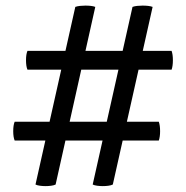

<svg xmlns="http://www.w3.org/2000/svg" viewBox="-20 -656 646 668"><path d="M103.5 -14Q109.5 -11 119 -9.8Q128.5 -8.5 138.5 -8.5Q148.5 -8.5 158 -9.8Q167.5 -11 173.5 -14L311.5 -632Q305 -634.5 296 -635.5Q287 -636.5 277 -636.5Q267.5 -636.5 258.2 -635.5Q249 -634.5 242 -632ZM302.5 -14Q308.5 -11 318.2 -9.8Q328 -8.5 337.5 -8.5Q348 -8.5 357.2 -9.8Q366.5 -11 372.5 -14L511 -632Q504.5 -634.5 495.2 -635.5Q486 -636.5 476 -636.5Q466.5 -636.5 457.2 -635.5Q448 -634.5 441 -632ZM532.5 -167Q537 -180 537 -199.5Q537 -220 532.5 -232.5H31Q26 -220.5 26 -199.5Q26 -179 31 -167ZM577 -413.5Q581.5 -426.5 581.5 -446.5Q581.5 -466.5 577 -479H75.5Q70.5 -467 70.5 -446.5Q70.5 -425.5 75.5 -413.5Z"/></svg>

Font: Signika Light Light
Style: Regular
Weight: 300
Version: Version 2.001